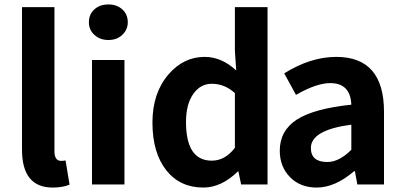

<svg xmlns="http://www.w3.org/2000/svg" viewBox="-20 -830 1819 864"><path d="M79 -157V-798H225V-150Q225 -106 255 -106Q265 -106 275 -108L293 1Q261 14 217 14Q79 14 79 -157Z M394 -560H540V0H394ZM405 -673Q380 -695 380 -730Q380 -766 405 -788Q429 -810 468 -810Q506 -810 530 -788Q555 -766 555 -730Q555 -696 530 -673Q506 -650 468 -650Q430 -650 405 -673Z M728 -64Q666 -143 666 -279Q666 -411 738 -495Q806 -574 901 -574Q977 -574 1043 -513L1037 -601V-798H1184V0H1065L1053 -58H1050Q976 14 895 14Q790 14 728 -64ZM1037 -165V-411Q991 -453 933 -453Q883 -453 851 -409Q817 -362 817 -281Q817 -107 933 -107Q993 -107 1037 -165Z M1285 -33Q1239 -80 1239 -152Q1239 -242 1316 -292Q1392 -341 1561 -359Q1557 -456 1466 -456Q1404 -456 1312 -403L1259 -500Q1378 -574 1493 -574Q1708 -574 1708 -327V0H1588L1577 -60H1574Q1488 14 1405 14Q1331 14 1285 -33ZM1561 -156V-269Q1379 -245 1379 -164Q1379 -101 1453 -101Q1506 -101 1561 -156Z"/></svg>

Font: KaiGen Gothic SC Bold
Style: Bold
Weight: 700
Designer: Ryoko NISHIZUKA Ë•øÂ°öÊ∂ºÂ≠ê (kana & ideographs); Paul D. Hunt (Latin, Greek & Cyrillic); Wenlong ZHANG Âº†ÊñáÈæô (bopom
Version: Version 1.001 October 10, 2014